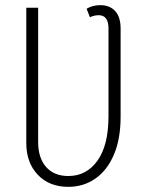

<svg xmlns="http://www.w3.org/2000/svg" viewBox="-20 -714 569 745"><path d="M448 -603V-261Q448 -175 422 -114Q396 -53 350 -21Q304 11 245 11Q171 11 126.5 -36Q82 -83 82 -159V-684H128V-163Q128 -101 159 -66Q190 -31 245 -31Q316 -31 358.5 -91Q401 -151 401 -263V-603Q401 -655 363 -655Q345 -655 329 -647L316 -680Q339 -694 369 -694Q406 -694 427 -671Q448 -648 448 -603Z"/></svg>

Font: Fira Sans Extra Condensed ExtraLight
Style: Regular
Weight: 275
Width: 1
Designer: Carrois Corporate & Edenspiekermann AG
Foundry: Carrois Corporate GbR & Edenspiekermann AG
Version: Version 4.203